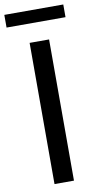

<svg xmlns="http://www.w3.org/2000/svg" viewBox="-129 -948 508 991"><g transform="rotate(-10 124.5 -452.5)"><path d="M73 0V-740H175V0ZM-30.5 -838.5V-905H278.5V-838.5Z"/></g></svg>

Font: Encode Sans SmCnd Md
Style: Regular
Weight: 500
Width: 4
Designer: Multiple Designers
Foundry: Impallari Type
Version: Version 3.002; ttfautohint (v1.8.3) -l 8 -r 50 -G 200 -x 14 